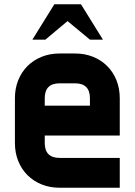

<svg xmlns="http://www.w3.org/2000/svg" viewBox="-20 -881 632 901"><path d="M542 0H260Q214 0 175.5 -15.5Q137 -31 109 -59Q81 -87 65.5 -125.5Q50 -164 50 -210V-420Q50 -466 65.5 -504.5Q81 -543 109 -571Q137 -599 175.5 -614.5Q214 -630 260 -630H332Q378 -630 416.5 -614.5Q455 -599 483 -571Q511 -543 526.5 -504.5Q542 -466 542 -420V-245H190V-210Q190 -140 260 -140H542ZM235 -861H360L463 -695H402L297 -782L193 -695H132ZM190 -420V-385H402V-420Q402 -490 332 -490H260Q190 -490 190 -420Z"/></svg>

Font: CAT North
Style: Regular
Weight: 400
Designer: Peter Wiegel
Foundry: Peter Wiegel
Version: Version 1.000